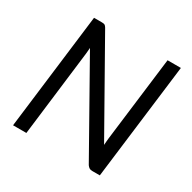

<svg xmlns="http://www.w3.org/2000/svg" viewBox="-159 -873 1028 1030"><g transform="rotate(30 355.0 -358.0)"><path d="M675 -716.5 586.5 0H540Q528.5 0 521.5 -4.2Q514.5 -8.5 508 -17.5L199 -565.5Q198 -555.5 197.5 -546.8Q197 -538 196 -530L131.5 0H49L137 -716.5H185.5Q198 -716.5 203.5 -713.5Q209 -710.5 215 -700.5L524.5 -153Q525.5 -164.5 526.2 -175Q527 -185.5 528 -194.5L592.5 -716.5Z"/></g></svg>

Font: Lato 2
Style: Italic
Weight: 400
Italic angle: -7°
Designer: Lukasz Dziedzic with Adam Twardoch and Botio Nikoltchev
Foundry: tyPoland Lukasz Dziedzic
Version: Version 2.015; 2015-08-06; http://www.latofonts.com/